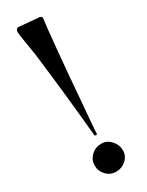

<svg xmlns="http://www.w3.org/2000/svg" viewBox="-167 -633 512 670"><g transform="rotate(-30 88.5 -298.0)"><path d="M94 -142Q94 -140 89 -140Q84 -140 84 -142Q66 -336 46 -494Q44 -509 38 -543Q32 -577 32 -590Q32 -594 35 -598Q38 -602 42 -602H43Q79 -599 125 -595Q135 -593 133 -582Q132 -576 130 -559Q128 -542 127 -531L120 -458Q117 -430 112 -370Q107 -310 105 -284Q94 -160 94 -142ZM90 -105Q112 -105 128 -87.5Q144 -70 144 -47Q144 -25 127 -9.5Q110 6 87 6Q64 6 48 -10.5Q32 -27 32 -50Q32 -73 49 -89Q66 -105 90 -105Z"/></g></svg>

Font: Indiction Unicode
Style: Normal
Weight: 500
Version: Version 1.1